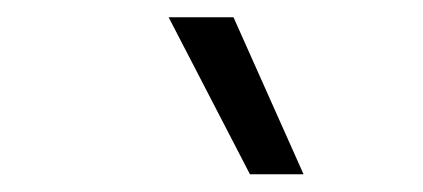

<svg xmlns="http://www.w3.org/2000/svg" viewBox="-20 -828 489 222"><path d="M269 -626.5 175 -808H250L331 -626.5Z"/></svg>

Font: Encode Sans Condensed
Style: Regular
Weight: 400
Width: 3
Designer: Multiple Designers
Foundry: Impallari Type
Version: Version 3.000; ttfautohint (v1.8.3) -l 8 -r 50 -G 200 -x 14 